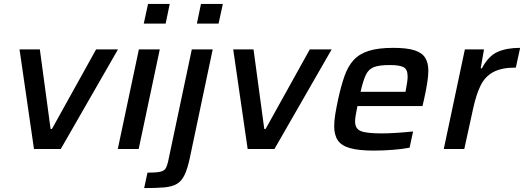

<svg xmlns="http://www.w3.org/2000/svg" viewBox="-20 -763 2683 983"><path d="M154 0 80 -510H184L239 -103H246L472 -510H584L291 0Z M716 -642 738 -743H849L828 -642ZM583 0 691 -510H798L690 0Z M988 -642 1009 -743H1121L1099 -642ZM718 200 735 121Q779 121 799.5 116.5Q820 112 827.5 100Q835 88 840 67L962 -510H1069L952 45Q940 101 925 132.5Q910 164 885.5 178.5Q861 193 820.5 196.5Q780 200 718 200Z M1248 0 1174 -510H1278L1333 -103H1340L1566 -510H1678L1385 0Z M1895 8Q1817 8 1772.5 -4.5Q1728 -17 1709.5 -44.5Q1691 -72 1691 -117Q1691 -144 1696.5 -178Q1702 -212 1711 -254Q1726 -323 1743.5 -373Q1761 -423 1790 -455Q1819 -487 1867.5 -502.5Q1916 -518 1994 -518Q2063 -518 2102 -505.5Q2141 -493 2157 -467Q2173 -441 2173 -401Q2173 -374 2167 -336.5Q2161 -299 2151 -254L2143 -220H1810Q1805 -195 1801.5 -175.5Q1798 -156 1798 -141Q1798 -104 1827 -92Q1856 -80 1935 -80Q1968 -80 2013.5 -83Q2059 -86 2095 -90L2077 -7Q2044 0 1992.5 4Q1941 8 1895 8ZM1826 -293H2056L2058 -304Q2062 -325 2064.5 -341.5Q2067 -358 2067 -371Q2067 -409 2045.5 -419.5Q2024 -430 1975 -430Q1922 -430 1894.5 -419.5Q1867 -409 1853 -379.5Q1839 -350 1826 -293Z M2252 0 2360 -510H2458L2441 -413H2447Q2481 -477 2528 -497.5Q2575 -518 2643 -518L2621 -417Q2548 -417 2505.5 -394Q2463 -371 2440.5 -325Q2418 -279 2403 -210L2357 0Z"/></svg>

Font: Saira Medium
Style: Italic
Weight: 500
Italic angle: -12°
Designer: Hector Gatti with collaboration of the Omnibus-Type team
Foundry: Omnibus-Type
Version: Version 1.100; ttfautohint (v1.8.3)